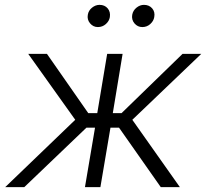

<svg xmlns="http://www.w3.org/2000/svg" viewBox="-20 -766 846 786"><path d="M1.4 0 288 -275.6 95.5 -545.5H172.2L341.3 -302.9H378.2L418.7 -545.5H481.9L441.8 -302.9H477.6L727.3 -545.5H804L521.7 -275.6L716.3 0H638.1L467.3 -243.3H432.2L391 0H327.8L369 -243.3H333.8L79.5 0ZM562.5 -655.2Q543.3 -655.2 530.5 -670.3Q517.8 -685.4 521.3 -705.6Q524.5 -723 538.7 -734.6Q552.9 -746.1 569.2 -746.1Q590.6 -746.1 603 -731.7Q615.4 -717.3 611.5 -696Q608.7 -679.7 595 -667.4Q581.3 -655.2 562.5 -655.2ZM380.7 -655.2Q361.5 -655.2 348.7 -670.5Q335.9 -685.7 339.5 -705.6Q342.3 -723 356.7 -734.6Q371.1 -746.1 387.4 -746.1Q408.7 -746.1 420.8 -731.7Q432.9 -717.3 429.7 -696Q427.2 -680 413.4 -667.6Q399.5 -655.2 380.7 -655.2Z"/></svg>

Font: Inter UI Light
Style: Italic
Weight: 300
Italic angle: 9.39999°
Designer: Rasmus Andersson
Foundry: rsms
Version: 3.2;8d6f07862